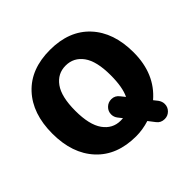

<svg xmlns="http://www.w3.org/2000/svg" viewBox="-203 -970 1239 1239"><g transform="rotate(-45 416.0 -351.0)"><path d="M44.9 -377.9Q44.9 -559.6 143.1 -665.3Q241.2 -771 416 -771Q590.8 -771 689 -665.3Q787.1 -559.6 787.1 -377.9Q787.1 -182.1 657.2 -70.8L679.2 -43Q693.8 -22.5 693.8 0Q693.8 28.3 673.6 48.6Q653.3 68.8 625 68.8Q590.3 68.8 570.8 43L536.1 -2Q475.1 17.1 416 17.1Q241.7 17.1 143.3 -89.4Q44.9 -195.8 44.9 -377.9ZM253.9 -377Q253.9 -249.5 298.3 -187.3Q342.8 -125 416 -125Q431.2 -125 438 -126L416 -153.8Q400.9 -173.3 400.9 -196.8Q400.9 -225.6 421.4 -245.8Q441.9 -266.1 471.2 -266.1Q504.4 -266.1 524.9 -238.8L548.8 -209Q578.1 -269 578.1 -377.9Q578.1 -505.9 533.9 -566.9Q489.7 -627.9 416 -627.9Q342.3 -627.9 298.1 -566.4Q253.9 -504.9 253.9 -377Z"/></g></svg>

Font: Jellee Roman
Style: Bold
Weight: 700
Designer: Alfredo Marco Pradil
Foundry: Alfredo Marco Pradil and JAM Design
Version: Version 1.000